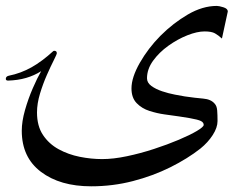

<svg xmlns="http://www.w3.org/2000/svg" viewBox="-37 -470 857 658"><path d="M743.7 -430.7 723.6 -337.9Q711.4 -349.1 699.7 -355.7Q688 -362.3 664.1 -362.3Q638.7 -362.3 605.2 -349.1Q571.8 -335.9 540 -313.2Q508.3 -290.5 487.5 -261.7Q466.8 -232.9 466.8 -201.7Q466.8 -186.5 481.7 -175.5Q496.6 -164.6 518.6 -157.2Q540.5 -149.9 562 -145.8Q583.5 -141.6 596.2 -139.6Q632.8 -134.3 659.4 -132.1Q686 -129.9 698.7 -114.7Q706.1 -106.9 707.3 -91.6Q708.5 -76.2 708.5 -55.2Q708.5 -32.7 692.1 -7.3Q675.8 18.1 649.9 39.1Q606 73.7 546.6 103.3Q487.3 132.8 418.5 150.6Q349.6 168.5 275.4 168.5Q168.9 168.5 103.3 118.9Q37.6 69.3 37.6 -22Q37.6 -53.7 48.6 -92.5Q59.6 -131.3 75.2 -167.2Q90.8 -203.1 104 -226.1Q80.1 -210.9 52.2 -202.9Q24.4 -194.8 -9.3 -193.8Q-17.1 -193.8 -17.1 -199.7Q-17.1 -208 -7.3 -210.4Q34.7 -218.8 71.3 -239.5Q107.9 -260.3 145 -294.4Q146.5 -295.9 148.9 -295.9Q157.7 -295.9 157.7 -287.6Q157.7 -284.2 147.5 -263.9Q137.2 -243.7 123.8 -213.4Q110.4 -183.1 100.1 -149.2Q89.8 -115.2 89.8 -84.5Q89.8 -38.1 110.4 -7.3Q130.9 23.4 164.1 41.5Q197.3 59.6 236.3 67.4Q275.4 75.2 313 75.2Q351.6 75.2 397.9 65.4Q444.3 55.7 490.7 40.5Q537.1 25.4 575.7 9Q614.3 -7.3 637.7 -21.2Q661.1 -35.2 661.1 -42Q661.1 -50.3 651.6 -55.2Q642.1 -60.1 613 -65.2Q584 -70.3 525.9 -78.1Q501.5 -81.5 475.3 -89.8Q449.2 -98.1 431.4 -116.5Q413.6 -134.8 413.6 -167Q413.6 -204.6 442.1 -254.6Q470.7 -304.7 512.7 -347.2Q556.6 -391.1 606.9 -420.4Q657.2 -449.7 706.1 -449.7Q713.4 -449.7 728.5 -445.1Q743.7 -440.4 743.7 -430.7Z"/></svg>

Font: Rohingya Solluk
Style: Regular
Weight: 400
Designer: SIL International
Foundry: SIL International
Version: Version 1.001